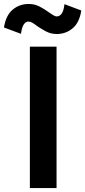

<svg xmlns="http://www.w3.org/2000/svg" viewBox="-62 -951 431 971"><path d="M224 0H89V-715H224ZM264 -930 349 -898Q340 -837 305.5 -808Q271 -779 225 -779Q195 -779 170 -792.5Q145 -806 126 -819Q112 -830 101.5 -836Q91 -842 81 -842Q69 -842 59 -828.5Q49 -815 44 -780L-42 -812Q-32 -874 2.5 -902.5Q37 -931 83 -931Q113 -931 138 -918Q163 -905 182 -891Q196 -881 206.5 -874.5Q217 -868 226 -868Q239 -868 249.5 -881.5Q260 -895 264 -930Z"/></svg>

Font: Wix Madefor Text
Style: Bold
Weight: 700
Designer: Dalton Maag Ltd
Foundry: Dalton Maag Ltd
Version: Version 3.100